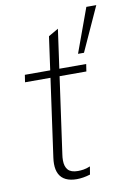

<svg xmlns="http://www.w3.org/2000/svg" viewBox="-85 -797 583 857"><g transform="rotate(-10 206.5 -369.0)"><path d="M193 6Q164 6 144 -3.5Q124 -13 114 -32Q104 -51 104 -79Q104 -85 104.5 -92Q105 -99 106 -106L181 -644L226 -670L148 -113Q147 -108 146.5 -100.5Q146 -93 146 -87Q146 -59 159.5 -44Q173 -29 204 -29Q216 -29 229.5 -31Q243 -33 260 -40L254 -4Q238 1 222.5 3.5Q207 6 193 6ZM40 -460 45 -493H323L318 -460ZM295 -544 368 -744H413L322 -544Z"/></g></svg>

Font: Hanken Grotesk ExtraLight
Style: Italic
Weight: 250
Italic angle: -8°
Designer: Alfredo Marco Pradil
Foundry: Hanken Design Co.
Version: Version 3.013